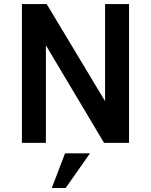

<svg xmlns="http://www.w3.org/2000/svg" viewBox="-20 -710 750 954"><path d="M502 -689.9H621.1V0H497.1L208 -484.9V0H88.9V-689.9H211.9L502 -207.5ZM237.3 224.1 303.2 51.8H427.2L306.2 224.1Z"/></svg>

Font: HK Grotesk Legacy
Style: Bold
Weight: 700
Designer: Alfredo Marco Pradil
Foundry: Hanken Design Co.
Version: Version 2.022;PS 002.022;hotconv 1.0.88;makeotf.lib2.5.64775